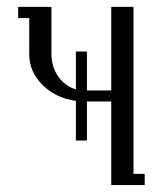

<svg xmlns="http://www.w3.org/2000/svg" viewBox="-20 -532 468 552"><path d="M32.2 -480V-512.2H127.9V-376Q127.9 -339.8 147.5 -312Q167 -284.2 198.2 -274.9V-383.8H230V-272H299.8V-512.2H363.8V-32.2H396V0H299.8V-240.2H230V-127.9H198.2V-242.2Q141.1 -249.5 102.5 -287.6Q64 -325.7 64 -376V-480Z"/></svg>

Font: Gawaa
Style: Regular
Weight: 400
Designer: T. Christopher White
Version: Version 1.0